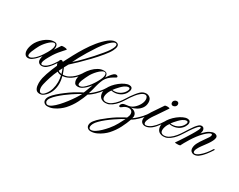

<svg xmlns="http://www.w3.org/2000/svg" viewBox="-122 -1292 2847 2288"><g transform="rotate(30 1302.0 -148.5)"><path d="M130 6Q102 6 87 -15.5Q72 -37 72 -71Q72 -108 92 -157Q103 -184 125 -212.5Q147 -241 176 -265.5Q205 -290 238.5 -305.5Q272 -321 307 -321Q334 -321 344 -307Q354 -293 354 -273Q354 -254 348 -234L404 -319Q411 -324 435 -324Q453 -324 469.5 -320Q486 -316 479 -308Q471 -298 451.5 -277.5Q432 -257 409.5 -229Q387 -201 367 -170Q357 -153 337.5 -120Q318 -87 307 -57Q301 -39 301 -28Q301 -7 319 -7Q329 -7 346 -14.5Q363 -22 379 -35Q411 -61 435 -97.5Q459 -134 478 -162Q479 -163 480.5 -164Q482 -165 486 -165Q490 -165 492 -161.5Q494 -158 490 -153Q462 -111 435 -74.5Q408 -38 380 -16Q352 6 319 6Q293 6 277.5 -9.5Q262 -25 262 -52Q262 -64 264.5 -77Q267 -90 271 -101Q255 -80 231.5 -55Q208 -30 182 -12Q156 6 130 6ZM139 -13Q159 -13 181.5 -29Q204 -45 227 -70.5Q250 -96 269 -125Q285 -149 300.5 -176Q316 -203 326.5 -229Q337 -255 337 -276Q337 -308 314 -308Q298 -308 277 -294Q256 -280 234.5 -258Q213 -236 194.5 -210.5Q176 -185 165 -161Q162 -155 150.5 -132Q139 -109 128.5 -82Q118 -55 118 -35Q118 -13 139 -13Z M465 306Q461 306 455.5 305.5Q450 305 445 304Q417 299 404 270Q391 241 391 199Q391 167 399 127Q406 98 418 61Q430 24 446 -15Q462 -54 477 -88Q465 -105 465 -128Q465 -146 472 -160Q479 -174 492 -174Q503 -174 514 -163Q544 -222 579.5 -288Q615 -354 656 -419.5Q697 -485 744.5 -543.5Q792 -602 846 -646Q869 -664 892.5 -675Q916 -686 937 -686Q954 -686 967 -679Q975 -675 980 -666.5Q985 -658 985 -644Q985 -622 966 -583.5Q947 -545 899 -487Q848 -425 789.5 -364Q731 -303 678 -252Q625 -201 589 -169Q584 -161 573.5 -141Q563 -121 558 -112Q566 -96 574.5 -73Q583 -50 590 -30Q634 -31 669.5 -51Q705 -71 731.5 -96.5Q758 -122 772 -142Q786 -162 786 -162Q789 -165 794 -165Q797 -165 798.5 -161.5Q800 -158 798 -153Q755 -88 702.5 -53.5Q650 -19 603 -15Q600 -14 593 -14Q608 35 608 86Q608 136 591.5 183Q575 230 540 267Q521 286 504 296Q487 306 465 306ZM611 -217Q628 -230 657.5 -259Q687 -288 725 -327Q763 -366 803.5 -411Q844 -456 881 -501Q915 -541 933 -569.5Q951 -598 959 -617Q967 -638 967 -648Q967 -671 946 -671Q927 -671 902 -651Q883 -636 862.5 -614Q842 -592 824.5 -569.5Q807 -547 794.5 -529Q782 -511 778 -505Q742 -451 709.5 -397.5Q677 -344 652 -297.5Q627 -251 611 -217ZM572 -29Q570 -38 562.5 -59.5Q555 -81 549 -95Q537 -72 525 -47Q530 -41 543.5 -36Q557 -31 572 -29ZM476 291Q487 291 500 283Q513 275 527 258Q558 221 572 172.5Q586 124 586 74Q586 29 575 -13Q542 -15 519 -32Q494 20 475 79Q456 138 445 186Q440 211 440 228Q440 256 450 273.5Q460 291 476 291Z M617 389Q591 389 574 374Q557 359 557 334Q557 322 562 307.5Q567 293 578 278Q598 250 636.5 215.5Q675 181 717 150Q763 115 805.5 88.5Q848 62 877.5 46.5Q907 31 912 29Q914 27 919.5 12.5Q925 -2 932 -20Q939 -38 944.5 -53.5Q950 -69 952 -74L961 -97Q943 -74 919.5 -50.5Q896 -27 869.5 -11Q843 5 815 5Q781 5 768.5 -16.5Q756 -38 756 -64Q756 -77 758.5 -89.5Q761 -102 764 -112Q773 -141 794.5 -176Q816 -211 847 -243.5Q878 -276 915.5 -297Q953 -318 993 -318Q1023 -318 1033.5 -303Q1044 -288 1044 -269Q1044 -265 1043.5 -261Q1043 -257 1042 -252Q1053 -269 1073.5 -295.5Q1094 -322 1113 -338Q1127 -349 1141 -349Q1152 -349 1159.5 -343.5Q1167 -338 1167 -331Q1167 -324 1157 -318Q1126 -302 1099 -282.5Q1072 -263 1051 -235Q1035 -213 1023 -181Q1011 -149 1002 -114.5Q993 -80 985 -48.5Q977 -17 969 5Q985 -5 1013 -29Q1041 -53 1071.5 -87Q1102 -121 1124 -159Q1128 -164 1130 -165Q1132 -166 1134 -166Q1137 -166 1139.5 -163.5Q1142 -161 1141 -158Q1113 -109 1077 -69Q1041 -29 1010 -4Q979 21 965 27Q944 87 909.5 154.5Q875 222 821 282Q801 304 768.5 329Q736 354 697 371.5Q658 389 617 389ZM830 -13Q853 -13 878.5 -33Q904 -53 929.5 -84Q955 -115 976 -149Q997 -183 1010.5 -212Q1024 -241 1026 -256Q1027 -261 1027.5 -266.5Q1028 -272 1028 -276Q1028 -308 1005 -308Q989 -308 968 -294Q947 -280 925.5 -258Q904 -236 885.5 -210.5Q867 -185 856 -161Q853 -155 841.5 -132Q830 -109 819.5 -82Q809 -55 809 -35Q809 -13 830 -13ZM614 373Q637 373 668.5 350Q700 327 734.5 290Q769 253 802 210Q835 167 862 126Q889 85 905 54Q891 61 862 78.5Q833 96 796 120.5Q759 145 721.5 174Q684 203 651.5 232.5Q619 262 599.5 289Q580 316 580 338Q580 348 586 357Q596 373 614 373Z M1193 9Q1167 9 1144 -3.5Q1121 -16 1110 -44Q1103 -62 1103 -85Q1103 -113 1114 -140Q1128 -173 1155 -205Q1182 -237 1215 -263Q1248 -289 1281 -304.5Q1314 -320 1340 -320Q1362 -320 1375 -308Q1384 -299 1384 -282Q1384 -260 1367.5 -231.5Q1351 -203 1321 -182Q1302 -169 1276.5 -160.5Q1251 -152 1223 -152Q1214 -152 1204.5 -153Q1195 -154 1186 -156Q1179 -148 1169.5 -130.5Q1160 -113 1153.5 -92Q1147 -71 1147 -52Q1148 -26 1161.5 -15.5Q1175 -5 1194 -5Q1232 -5 1267.5 -29.5Q1303 -54 1332 -90Q1361 -126 1381 -159Q1384 -163 1386 -163.5Q1388 -164 1389 -164Q1392 -164 1394.5 -161Q1397 -158 1395 -153Q1382 -132 1361.5 -103Q1341 -74 1313.5 -47.5Q1286 -21 1252 -4Q1239 3 1223.5 6Q1208 9 1193 9ZM1214 -166Q1261 -166 1299.5 -190.5Q1338 -215 1355 -250Q1360 -258 1361.5 -265Q1363 -272 1363 -276Q1363 -293 1344 -293Q1332 -293 1317.5 -287Q1303 -281 1292 -273Q1273 -259 1252.5 -238.5Q1232 -218 1216 -198.5Q1200 -179 1192 -168Q1197 -167 1203 -166.5Q1209 -166 1214 -166Z M1215 389Q1187 389 1170.5 374Q1154 359 1154 334Q1154 304 1179.5 271.5Q1205 239 1242 207.5Q1279 176 1314 150Q1360 115 1402.5 88.5Q1445 62 1474.5 46.5Q1504 31 1509 29Q1525 -2 1525 -26Q1525 -52 1510 -66Q1495 -80 1471 -80Q1443 -80 1412 -61Q1397 -51 1388.5 -43.5Q1380 -36 1371 -36Q1358 -36 1358 -50Q1358 -62 1369 -74Q1383 -91 1411.5 -94Q1440 -97 1460 -101Q1495 -108 1526 -135Q1557 -162 1576.5 -198Q1596 -234 1596 -266Q1596 -287 1587 -301.5Q1578 -316 1559 -316Q1537 -316 1506 -292Q1482 -273 1459.5 -245.5Q1437 -218 1420 -192.5Q1403 -167 1395 -153Q1393 -150 1389.5 -149.5Q1386 -149 1384 -149Q1381 -149 1380 -152Q1379 -155 1381 -159Q1393 -180 1412.5 -208Q1432 -236 1453.5 -262.5Q1475 -289 1493 -305Q1510 -320 1528.5 -327Q1547 -334 1565 -334Q1596 -334 1618.5 -313.5Q1641 -293 1641 -252Q1641 -209 1618.5 -176.5Q1596 -144 1561 -124Q1526 -104 1489 -96Q1522 -96 1547 -76Q1572 -56 1572 -24Q1572 -10 1566 5Q1582 -5 1610 -29Q1638 -53 1668.5 -87Q1699 -121 1721 -159Q1726 -166 1731 -166Q1734 -166 1736.5 -162.5Q1739 -159 1735 -153Q1707 -104 1671.5 -65.5Q1636 -27 1606 -3Q1576 21 1562 27Q1541 87 1506.5 154.5Q1472 222 1418 282Q1398 304 1365 329Q1332 354 1293 371.5Q1254 389 1215 389ZM1209 373Q1234 373 1265 353.5Q1296 334 1328 303Q1360 272 1388 239Q1429 190 1456 140.5Q1483 91 1502 54Q1487 61 1455 80.5Q1423 100 1382.5 127.5Q1342 155 1302 186.5Q1262 218 1232 249Q1205 276 1192.5 300.5Q1180 325 1180 343Q1180 373 1209 373Z M1911 -364Q1897 -364 1889.5 -373Q1882 -382 1882 -394Q1882 -414 1896 -426Q1910 -438 1926 -438Q1940 -438 1948 -429.5Q1956 -421 1956 -408Q1956 -389 1942 -376.5Q1928 -364 1911 -364ZM1745 12Q1718 12 1699.5 -4.5Q1681 -21 1681 -52Q1681 -68 1687 -89Q1694 -111 1703.5 -129.5Q1713 -148 1720.5 -160Q1728 -172 1728 -172L1826 -317Q1832 -322 1841 -323.5Q1850 -325 1860 -325Q1874 -325 1884 -322.5Q1894 -320 1892 -315L1793 -168Q1790 -164 1773.5 -140.5Q1757 -117 1742 -89Q1723 -54 1723 -29Q1723 -2 1748 -2Q1756 -2 1767.5 -5.5Q1779 -9 1794 -17Q1857 -52 1923 -159Q1926 -164 1928.5 -164.5Q1931 -165 1932 -165Q1937 -165 1938.5 -161.5Q1940 -158 1937 -153Q1901 -98 1866.5 -58Q1832 -18 1794 0Q1769 12 1745 12Z M1992 9Q1966 9 1943 -3.5Q1920 -16 1909 -44Q1902 -62 1902 -85Q1902 -113 1913 -140Q1927 -173 1954 -205Q1981 -237 2014 -263Q2047 -289 2080 -304.5Q2113 -320 2139 -320Q2161 -320 2174 -308Q2183 -299 2183 -282Q2183 -260 2166.5 -231.5Q2150 -203 2120 -182Q2101 -169 2075.5 -160.5Q2050 -152 2022 -152Q2013 -152 2003.5 -153Q1994 -154 1985 -156Q1978 -148 1968.5 -130.5Q1959 -113 1952.5 -92Q1946 -71 1946 -52Q1947 -26 1960.5 -15.5Q1974 -5 1993 -5Q2031 -5 2066.5 -29.5Q2102 -54 2131 -90Q2160 -126 2180 -159Q2183 -163 2185 -163.5Q2187 -164 2188 -164Q2191 -164 2193.5 -161Q2196 -158 2194 -153Q2181 -132 2160.5 -103Q2140 -74 2112.5 -47.5Q2085 -21 2051 -4Q2038 3 2022.5 6Q2007 9 1992 9ZM2013 -166Q2060 -166 2098.5 -190.5Q2137 -215 2154 -250Q2159 -258 2160.5 -265Q2162 -272 2162 -276Q2162 -293 2143 -293Q2131 -293 2116.5 -287Q2102 -281 2091 -273Q2072 -259 2051.5 -238.5Q2031 -218 2015 -198.5Q1999 -179 1991 -168Q1996 -167 2002 -166.5Q2008 -166 2013 -166Z M2421 14Q2397 14 2380 -1.5Q2363 -17 2363 -46Q2363 -81 2383 -118.5Q2403 -156 2430 -193Q2457 -230 2477 -261Q2488 -280 2488 -292Q2488 -306 2475 -306Q2465 -306 2445 -293.5Q2425 -281 2394 -251Q2364 -221 2336.5 -184.5Q2309 -148 2286.5 -112Q2264 -76 2247.5 -46Q2231 -16 2223 0Q2216 3 2205.5 4Q2195 5 2184 5Q2159 5 2151 2Q2164 -16 2185.5 -48Q2207 -80 2231 -117.5Q2255 -155 2275 -188Q2286 -207 2299 -229Q2312 -251 2321 -270.5Q2330 -290 2330 -300Q2330 -310 2322 -310Q2317 -310 2309 -305Q2301 -300 2294 -292Q2279 -277 2255.5 -245.5Q2232 -214 2194 -153Q2191 -148 2184 -148Q2176 -148 2180 -159Q2198 -188 2217 -217.5Q2236 -247 2255 -273Q2275 -299 2292.5 -314.5Q2310 -330 2330 -330Q2349 -330 2359 -317Q2369 -304 2369 -287Q2369 -267 2360 -243Q2364 -247 2367.5 -251Q2371 -255 2375 -259Q2410 -296 2443.5 -313.5Q2477 -331 2502 -331Q2521 -331 2534.5 -321Q2548 -311 2548 -294Q2548 -274 2534 -246Q2520 -218 2502.5 -193Q2485 -168 2474 -154Q2467 -144 2447 -117.5Q2427 -91 2413 -63Q2406 -51 2403.5 -41.5Q2401 -32 2401 -24Q2401 -1 2422 -1Q2445 -1 2479 -28Q2506 -49 2534.5 -82.5Q2563 -116 2589 -159Q2592 -164 2595 -164.5Q2598 -165 2599 -165Q2606 -165 2603 -153Q2574 -107 2542.5 -68Q2511 -29 2479 -6Q2450 14 2421 14Z"/></g></svg>

Font: Fleur De Leah
Style: Regular
Weight: 400
Designer: Robert E. Leuschke
Foundry: Robert E. Leuschke
Version: Version 1.010; ttfautohint (v1.8.3)